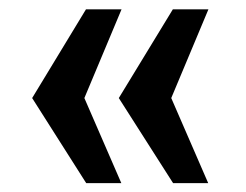

<svg xmlns="http://www.w3.org/2000/svg" viewBox="-20 -466 540 421"><path d="M355.5 -251 436.5 -64.5H359.5L240.5 -251L359 -445.5H437ZM165 -251 246 -64.5H169L50.5 -251L168.5 -445.5H246.5Z"/></svg>

Font: Public Sans
Style: Bold
Weight: 700
Designer: The Public Sans project authors (U.S. Web Design System). Libre Franklin designed by Pablo Impallari and Rodrigo Fuenzal
Version: Version 1.008; ttfautohint (v1.8.1) -l 8 -r 50 -G 200 -x 14 